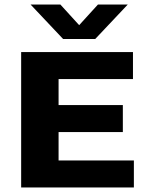

<svg xmlns="http://www.w3.org/2000/svg" viewBox="-20 -824 650 844"><path d="M73 0V-595H564.5V-476.5H237.5V-118.5H568.5V0ZM163 -243.5V-362H520V-243.5ZM257.5 -652.5 114.5 -804H245.5L342 -698H314L410.5 -804H541.5L398.5 -652.5Z"/></svg>

Font: Encode Sans SC SemiExpanded
Style: Bold
Weight: 700
Width: 6
Designer: Multiple Designers
Foundry: Impallari Type
Version: Version 3.002